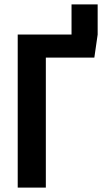

<svg xmlns="http://www.w3.org/2000/svg" viewBox="-20 -847 462 867"><path d="M421 -827V-691L406 -587H187V0H60V-691H303V-827Z"/></svg>

Font: Fira Sans Compressed Medium
Style: Regular
Weight: 500
Width: 1
Designer: bBox Type GmbH & Carrois Corporate GbR & Edenspiekermann AG
Foundry: bBox Type GmbH & Carrois Corporate GbR & Edenspiekermann AG
Version: Version 4.301